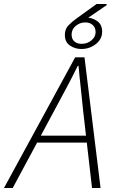

<svg xmlns="http://www.w3.org/2000/svg" viewBox="-64 -948 572 968"><path d="M-44 0 315 -659H362L443 0H400L355 -391Q350 -446 343.5 -502Q337 -558 332 -616H328Q299 -557 270 -503Q241 -449 210 -391L0 0ZM105 -229 115 -264H397L389 -229ZM346 -701Q314 -701 288.5 -718.5Q263 -736 263 -772Q263 -801 280.5 -819.5Q298 -838 322 -855L423 -928H472L475 -923L361 -845L372 -859Q402 -859 426.5 -841.5Q451 -824 451 -788Q451 -751 419.5 -726Q388 -701 346 -701ZM348 -727Q376 -727 397 -744.5Q418 -762 418 -786Q418 -809 403.5 -822Q389 -835 366 -835Q339 -835 318 -817.5Q297 -800 297 -774Q297 -751 311 -739Q325 -727 348 -727Z"/></svg>

Font: Source Sans 3 ExtraLight Light
Style: Italic
Weight: 300
Italic angle: -11°
Version: Version 3.052;hotconv 1.1.0;makeotfexe 2.6.0